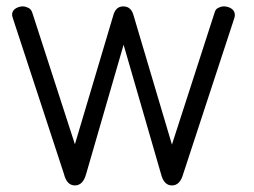

<svg xmlns="http://www.w3.org/2000/svg" viewBox="-20 -559 790 597"><path d="M178.7 -18.6Q187.5 17.6 212.9 17.6Q238.3 17.6 248 -18.6L364.3 -419.9L480.5 -18.6Q489.3 17.6 514.6 17.6Q540 17.6 549.8 -18.6L709 -503.9Q712.9 -517.6 705.1 -527.3Q698.2 -535.2 685.5 -538.1Q672.9 -541 662.1 -536.1Q650.4 -532.2 647.5 -520.5L514.6 -109.4L394.5 -513.7Q386.7 -539.1 363.3 -539.1Q340.8 -539.1 333 -513.7L212.9 -110.4L80.1 -520.5Q76.2 -532.2 64.5 -536.1Q53.7 -541 42 -538.1Q29.3 -535.2 22.5 -527.3Q14.6 -517.6 19.5 -503.9Z"/></svg>

Font: Gulim
Style: Regular
Weight: 400
Version: Version 2.21